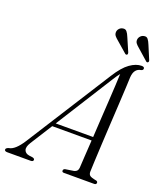

<svg xmlns="http://www.w3.org/2000/svg" viewBox="-200 -968 900 1068"><g transform="rotate(20 249.5 -434.0)"><path d="M75 -91.5Q57 -62.5 63.8 -45.2Q70.5 -28 92.5 -24.5L114.5 -21.5Q126 -18.5 126 -11Q126 0 110.5 0H-28Q-44.5 0 -44.5 -11Q-44 -20 -27 -25Q8.5 -30.5 49.5 -94.5L368 -596Q406 -656.5 441.8 -682Q477.5 -707.5 510.5 -707.5Q527 -707.5 527 -696.5Q527 -687 514.5 -684Q496.5 -681.5 485.2 -667.5Q474 -653.5 472 -627Q471.5 -607.5 469.2 -563.5Q467 -519.5 463.8 -461.8Q460.5 -404 457 -341.2Q453.5 -278.5 450.5 -220.5Q447.5 -162.5 445.5 -118.8Q443.5 -75 443 -56Q443 -41.5 451.5 -34.2Q460 -27 490.5 -21.5Q499.5 -19 499.5 -11Q499.5 0 486 0H307Q295.5 0 296 -10Q296 -18 306 -21.5L357.5 -29.5Q379 -34.5 380.5 -57Q381.5 -77 384.2 -121.2Q387 -165.5 390.5 -222H157.5ZM384 -581.5 170.5 -243H392Q395 -295 398.2 -350.5Q401.5 -406 404.8 -458.5Q408 -511 410.2 -554Q412.5 -597 413.5 -624Q407.5 -616.5 400 -606Q392.5 -595.5 384 -581.5ZM505.5 -830.5 538.5 -752Q542 -743.5 537.5 -739Q531.5 -733.5 525 -739.5L460.5 -796.5Q449.5 -805.5 442.5 -814.5Q435.5 -823.5 436.5 -836Q437.5 -847.5 445.8 -856.5Q454 -865.5 465.5 -867.5Q481 -871 489.5 -860.2Q498 -849.5 505.5 -830.5ZM380.5 -830.5 414.5 -752Q417.5 -744 413.5 -739Q407.5 -734 401 -739.5L336 -796Q325.5 -804.5 318.2 -813.5Q311 -822.5 311.5 -835Q312 -846.5 320.2 -855.8Q328.5 -865 340 -867Q355.5 -870.5 364.2 -860Q373 -849.5 380.5 -830.5Z"/></g></svg>

Font: Fraunces 144pt S050 Light
Style: Italic
Weight: 300
Italic angle: -16°
Version: Version 1.000; ttfautohint (v1.8.3)